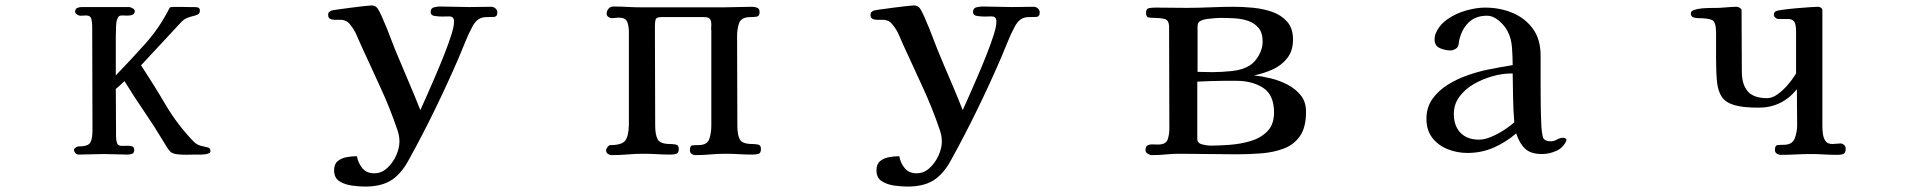

<svg xmlns="http://www.w3.org/2000/svg" viewBox="-20 -568 7040 708"><path d="M756 -12Q756 -5 752 -3.5Q748 -2 742 0Q732 2 721 2Q710 2 699 2Q689 2 670.5 2.5Q652 3 634.5 1Q617 -1 609 -8Q602 -15 595.5 -25Q589 -35 584 -44Q550 -101 512 -156.5Q474 -212 439 -269Q424 -254 407 -240Q407 -196 407.5 -151.5Q408 -107 408 -63Q408 -51 411.5 -40.5Q415 -30 430 -30Q436 -30 447 -30.5Q458 -31 466.5 -28.5Q475 -26 475 -16Q475 -4 467.5 -1Q460 2 450 2Q428 2 406.5 1Q385 0 363 0Q340 0 316.5 1Q293 2 270 2Q263 2 258 -3.5Q253 -9 253 -16Q253 -20 259 -24Q265 -28 269 -28Q304 -28 312.5 -41.5Q321 -55 321 -88Q321 -184 320.5 -280Q320 -376 320 -472Q320 -484 317 -497.5Q314 -511 297 -511Q292 -511 286.5 -510.5Q281 -510 276 -510Q271 -510 264 -514.5Q257 -519 257 -524Q257 -535 264.5 -538.5Q272 -542 281 -542H456Q461 -542 469 -537.5Q477 -533 477 -527Q477 -517 468.5 -513.5Q460 -510 449 -510.5Q438 -511 431 -511Q421 -511 417.5 -507Q414 -503 411 -494Q409 -490 408 -471.5Q407 -453 407 -430.5Q407 -408 407 -388.5Q407 -369 407 -362V-290Q463 -348 515.5 -406.5Q568 -465 605 -538Q605 -538 605.5 -538.5Q606 -539 606 -540Q608 -542 620 -542.5Q632 -543 647.5 -542.5Q663 -542 676.5 -542Q690 -542 694 -542Q702 -542 709.5 -540.5Q717 -539 717 -528Q717 -515 700.5 -511Q684 -507 673 -503Q658 -498 645 -483L500 -327Q547 -256 590.5 -182Q634 -108 694 -46Q706 -34 720.5 -30.5Q735 -27 745.5 -24.5Q756 -22 756 -12Z M1814 -522Q1814 -506 1800 -505.5Q1786 -505 1775 -505Q1755 -505 1742.5 -495.5Q1730 -486 1721 -468Q1707 -442 1695.5 -413Q1684 -384 1672 -356Q1630 -259 1583.5 -163.5Q1537 -68 1486 24Q1458 75 1421.5 97.5Q1385 120 1326 120Q1306 120 1279 116.5Q1252 113 1232 100.5Q1212 88 1212 60Q1212 37 1225.5 26Q1239 15 1258.5 11.5Q1278 8 1296 8Q1301 34 1316.5 52.5Q1332 71 1360 71Q1387 71 1408 51.5Q1429 32 1441 5Q1453 -22 1453 -46Q1453 -68 1445 -90Q1418 -170 1382 -247.5Q1346 -325 1311 -402Q1303 -420 1294.5 -439.5Q1286 -459 1273 -475Q1268 -482 1262.5 -486.5Q1257 -491 1249 -493Q1240 -496 1226 -495Q1212 -494 1201 -497Q1190 -500 1190 -513Q1190 -520 1193 -523Q1196 -526 1202 -529Q1204 -530 1225 -533Q1246 -536 1273 -539.5Q1300 -543 1322.5 -545.5Q1345 -548 1350 -548Q1365 -548 1373 -536Q1379 -527 1388 -507Q1397 -487 1406.5 -463.5Q1416 -440 1424 -418.5Q1432 -397 1437 -385Q1460 -329 1484 -273.5Q1508 -218 1530 -162Q1538 -179 1552.5 -212Q1567 -245 1584.5 -285.5Q1602 -326 1618 -366.5Q1634 -407 1644 -438.5Q1654 -470 1654 -485Q1654 -487 1654 -489Q1654 -491 1654 -493Q1652 -508 1636 -507.5Q1620 -507 1609 -507Q1599 -507 1583.5 -509Q1568 -511 1568 -524Q1568 -538 1580.5 -541Q1593 -544 1603 -544Q1630 -544 1657 -543Q1684 -542 1711 -542Q1731 -542 1751.5 -542.5Q1772 -543 1792 -543Q1800 -543 1807 -537Q1814 -531 1814 -522Z M2786 -19Q2786 -3 2776.5 -0.5Q2767 2 2755 2Q2730 2 2705 0.5Q2680 -1 2655 -1Q2627 -1 2599.5 1.5Q2572 4 2545 4Q2537 4 2530.5 -0.5Q2524 -5 2524 -14Q2524 -31 2533.5 -32Q2543 -33 2556 -33Q2588 -33 2595.5 -55.5Q2603 -78 2603 -104V-456Q2602 -461 2602.5 -466.5Q2603 -472 2603 -476Q2603 -492 2597.5 -498.5Q2592 -505 2576 -505H2419Q2400 -505 2397.5 -496Q2395 -487 2395 -471Q2395 -380 2395.5 -288.5Q2396 -197 2396 -105Q2396 -72 2405 -54.5Q2414 -37 2451 -37Q2461 -37 2472 -35Q2483 -33 2483 -19Q2483 -4 2474 -1Q2465 2 2453 2Q2428 2 2402.5 0.5Q2377 -1 2352 -1Q2323 -1 2294.5 1.5Q2266 4 2237 4Q2229 4 2222 -0.5Q2215 -5 2215 -14Q2215 -19 2220.5 -26Q2226 -33 2231 -33Q2273 -33 2285.5 -49.5Q2298 -66 2299 -107V-451Q2299 -471 2293 -487Q2287 -503 2262 -503Q2255 -503 2249 -502Q2243 -501 2236 -501Q2230 -501 2223.5 -505.5Q2217 -510 2217 -517Q2217 -528 2224 -536Q2231 -544 2242 -544Q2267 -544 2292.5 -542.5Q2318 -541 2343 -541H2650Q2676 -541 2701.5 -542Q2727 -543 2753 -543Q2763 -543 2772 -539.5Q2781 -536 2781 -523Q2781 -508 2770 -506.5Q2759 -505 2748 -505Q2714 -505 2706 -484Q2698 -463 2698 -435Q2698 -353 2698.5 -270.5Q2699 -188 2699 -105Q2699 -71 2708 -54Q2717 -37 2754 -37Q2764 -37 2775 -35Q2786 -33 2786 -19Z M3814 -522Q3814 -506 3800 -505.5Q3786 -505 3775 -505Q3755 -505 3742.5 -495.5Q3730 -486 3721 -468Q3707 -442 3695.5 -413Q3684 -384 3672 -356Q3630 -259 3583.5 -163.5Q3537 -68 3486 24Q3458 75 3421.5 97.5Q3385 120 3326 120Q3306 120 3279 116.5Q3252 113 3232 100.5Q3212 88 3212 60Q3212 37 3225.5 26Q3239 15 3258.5 11.5Q3278 8 3296 8Q3301 34 3316.5 52.5Q3332 71 3360 71Q3387 71 3408 51.5Q3429 32 3441 5Q3453 -22 3453 -46Q3453 -68 3445 -90Q3418 -170 3382 -247.5Q3346 -325 3311 -402Q3303 -420 3294.5 -439.5Q3286 -459 3273 -475Q3268 -482 3262.5 -486.5Q3257 -491 3249 -493Q3240 -496 3226 -495Q3212 -494 3201 -497Q3190 -500 3190 -513Q3190 -520 3193 -523Q3196 -526 3202 -529Q3204 -530 3225 -533Q3246 -536 3273 -539.5Q3300 -543 3322.5 -545.5Q3345 -548 3350 -548Q3365 -548 3373 -536Q3379 -527 3388 -507Q3397 -487 3406.5 -463.5Q3416 -440 3424 -418.5Q3432 -397 3437 -385Q3460 -329 3484 -273.5Q3508 -218 3530 -162Q3538 -179 3552.5 -212Q3567 -245 3584.5 -285.5Q3602 -326 3618 -366.5Q3634 -407 3644 -438.5Q3654 -470 3654 -485Q3654 -487 3654 -489Q3654 -491 3654 -493Q3652 -508 3636 -507.5Q3620 -507 3609 -507Q3599 -507 3583.5 -509Q3568 -511 3568 -524Q3568 -538 3580.5 -541Q3593 -544 3603 -544Q3630 -544 3657 -543Q3684 -542 3711 -542Q3731 -542 3751.5 -542.5Q3772 -543 3792 -543Q3800 -543 3807 -537Q3814 -531 3814 -522Z M4678 -153Q4678 -218 4638 -244Q4598 -270 4539 -270H4491Q4467 -270 4443 -269Q4419 -268 4395 -267V-56Q4395 -40 4413 -35.5Q4431 -31 4443 -31Q4475 -31 4515 -34Q4555 -37 4592 -48Q4629 -59 4653.5 -84Q4678 -109 4678 -153ZM4636 -414Q4636 -447 4621 -465Q4606 -483 4582.5 -491Q4559 -499 4532 -500.5Q4505 -502 4481 -502Q4476 -502 4470.5 -501.5Q4465 -501 4460 -501Q4451 -500 4435.5 -498.5Q4420 -497 4408 -491.5Q4396 -486 4396 -472V-303Q4410 -303 4424.5 -302.5Q4439 -302 4452 -302Q4483 -302 4522.5 -306Q4562 -310 4589 -327Q4609 -340 4622.5 -365Q4636 -390 4636 -414ZM4796 -156Q4796 -98 4773.5 -66Q4751 -34 4713.5 -20Q4676 -6 4631 -2.5Q4586 1 4542 1Q4489 1 4435.5 0Q4382 -1 4329 -1Q4304 -1 4279 1.5Q4254 4 4228 4Q4221 4 4212.5 -1Q4204 -6 4204 -15Q4204 -28 4212 -32Q4220 -36 4231 -35.5Q4242 -35 4250 -35Q4279 -35 4285.5 -53Q4292 -71 4292 -95Q4292 -188 4291.5 -281Q4291 -374 4291 -468Q4291 -494 4274.5 -498Q4258 -502 4238 -502Q4226 -502 4216 -503.5Q4206 -505 4206 -521Q4206 -536 4217 -538Q4228 -540 4240 -540Q4269 -540 4297.5 -539.5Q4326 -539 4355 -539Q4399 -539 4443 -541Q4487 -543 4530 -543Q4562 -543 4599.5 -539.5Q4637 -536 4670.5 -524.5Q4704 -513 4726 -488.5Q4748 -464 4748 -422Q4748 -381 4727 -354Q4706 -327 4673 -312Q4640 -297 4604 -290Q4633 -287 4666 -279Q4699 -271 4728.5 -255.5Q4758 -240 4777 -216Q4796 -192 4796 -156Z M5564 -117Q5560 -162 5559.5 -207Q5559 -252 5558 -297H5551Q5520 -297 5484 -287Q5448 -277 5415.5 -258.5Q5383 -240 5362 -212Q5341 -184 5341 -148Q5341 -104 5365.5 -78.5Q5390 -53 5434 -53Q5454 -53 5479 -63.5Q5504 -74 5527 -89Q5550 -104 5564 -117ZM5756 -53Q5756 -49 5755 -47Q5743 -22 5717.5 -11Q5692 0 5666 0Q5625 0 5604 -19.5Q5583 -39 5571 -76Q5532 -43 5487.5 -23.5Q5443 -4 5391 -4Q5353 -4 5318 -18Q5283 -32 5261.5 -60Q5240 -88 5240 -130Q5240 -172 5262 -203Q5284 -234 5318.5 -255.5Q5353 -277 5392 -290.5Q5431 -304 5465 -311Q5488 -316 5511.5 -320Q5535 -324 5558 -328Q5558 -356 5555.5 -392Q5553 -428 5539 -453Q5529 -473 5507.5 -491.5Q5486 -510 5463 -510Q5421 -510 5395.5 -485Q5370 -460 5361 -420Q5360 -416 5359.5 -410Q5359 -404 5357 -399Q5355 -392 5346 -387Q5337 -382 5329 -382Q5309 -382 5289.5 -390.5Q5270 -399 5270 -423Q5270 -435 5274 -444Q5287 -476 5318 -497.5Q5349 -519 5387 -529.5Q5425 -540 5456 -540Q5511 -540 5557.5 -520.5Q5604 -501 5632.5 -462Q5661 -423 5661 -363Q5661 -336 5661 -308.5Q5661 -281 5661 -254Q5661 -215 5661.5 -176.5Q5662 -138 5664 -100Q5665 -81 5669 -64Q5673 -47 5699 -47Q5710 -47 5721.5 -53.5Q5733 -60 5745 -60Q5747 -60 5751.5 -58Q5756 -56 5756 -53Z M6786 -20Q6786 -4 6777.5 -0.5Q6769 3 6756 3Q6731 3 6706.5 1.5Q6682 0 6658 0Q6630 0 6602.5 1.5Q6575 3 6547 3Q6539 3 6532 -1.5Q6525 -6 6525 -15Q6525 -32 6534.5 -33Q6544 -34 6557 -34Q6589 -34 6598 -57.5Q6607 -81 6607 -107Q6607 -140 6606.5 -173Q6606 -206 6606 -239Q6551 -171 6465 -171Q6407 -171 6375 -180.5Q6343 -190 6329 -211Q6315 -232 6311.5 -266.5Q6308 -301 6308 -352V-448Q6308 -488 6292.5 -494.5Q6277 -501 6243 -501Q6234 -501 6224.5 -504Q6215 -507 6215 -518Q6215 -527 6224 -530Q6232 -533 6241 -535Q6257 -538 6280.5 -538.5Q6304 -539 6320 -539Q6337 -540 6353.5 -541.5Q6370 -543 6386 -543Q6389 -543 6395.5 -539Q6402 -535 6402 -531Q6402 -474 6402.5 -417.5Q6403 -361 6403 -304Q6403 -256 6425 -231Q6447 -206 6496 -206Q6515 -206 6534.5 -220Q6554 -234 6571 -253.5Q6588 -273 6597 -288Q6599 -290 6601 -293.5Q6603 -297 6603 -300V-451Q6603 -480 6595.5 -489Q6588 -498 6573.5 -498Q6559 -498 6538 -498Q6532 -498 6526.5 -503Q6521 -508 6521 -513Q6521 -523 6529 -527Q6532 -529 6553.5 -532Q6575 -535 6603 -537.5Q6631 -540 6654.5 -541.5Q6678 -543 6685 -543Q6689 -543 6694.5 -539.5Q6700 -536 6700 -531V-483Q6700 -388 6700 -292.5Q6700 -197 6700 -102Q6700 -89 6702 -74Q6704 -59 6711.5 -48Q6719 -37 6737 -37Q6745 -37 6752 -38Q6759 -39 6767 -39Q6774 -39 6780 -33.5Q6786 -28 6786 -20Z"/></svg>

Font: Kaisei Tokumin Medium
Style: Regular
Weight: 500
Designer: Font-Kai, 金井和夫
Foundry: KAZUO KANAI
Version: Version 5.003